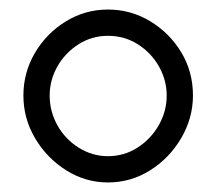

<svg xmlns="http://www.w3.org/2000/svg" viewBox="-20 -788 453 402"><path d="M206 -406Q159 -406 118.5 -431.5Q78 -457 53.5 -498.5Q29 -540 29 -588Q29 -636 53 -677Q77 -718 117.5 -743Q158 -768 206 -768Q254 -768 294.5 -743.5Q335 -719 359.5 -678.5Q384 -638 384 -588Q384 -541 359.5 -499Q335 -457 294.5 -431.5Q254 -406 206 -406ZM206 -461Q240 -461 268 -479Q296 -497 312.5 -526Q329 -555 329 -588Q329 -620 313 -648.5Q297 -677 269 -695Q241 -713 206 -713Q172 -713 144 -695Q116 -677 100 -648.5Q84 -620 84 -588Q84 -555 100 -526Q116 -497 144.5 -479Q173 -461 206 -461Z"/></svg>

Font: Dosis Medium
Style: Regular
Weight: 500
Designer: EdgarTolentino, PabloImpallari, IginoMarini
Foundry: EdgarTolentino, PabloImpallari, IginoMarini
Version: Version 3.001; ttfautohint (v1.8.2)